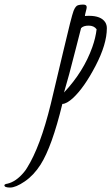

<svg xmlns="http://www.w3.org/2000/svg" viewBox="-228 -450 494 851"><path d="M55.7 -40C69 -84 86.6 -149.3 108.4 -235.8L131.3 -325.2C138.2 -332.7 149.4 -336.4 165 -336.4C180.7 -336.4 192.4 -331.1 200.2 -320.3C197.3 -294.9 190.9 -268.6 181.2 -241.2C155.4 -168.6 113.6 -101.6 55.7 -40ZM-48.3 279.8C-14.5 226.7 17.7 137 48.3 10.7C61 10.4 76.8 1.6 95.7 -15.6C128.6 -46.2 161.8 -93.6 195.3 -157.7C228.8 -221.8 245.6 -277.7 245.6 -325.2C245.6 -335 243.2 -343.8 238.3 -351.6C225.9 -370.4 202 -379.9 166.5 -379.9C158.4 -379.9 152.3 -379.6 148.4 -378.9C148.4 -382.2 149.7 -388.7 152.3 -398.4C154.9 -408.2 156.2 -414.1 156.2 -416.3C156.2 -418.4 156.1 -420.2 155.8 -421.9C154.5 -427.1 149.3 -429.7 140.1 -429.7C131 -429.7 123.5 -428.7 117.7 -426.8C110.5 -424.8 104 -416.5 98.1 -401.9C92.3 -387.2 76.8 -326.5 51.8 -219.7L-2.9 10.7C-33.9 137.4 -69 231.9 -108.4 294.4C-112 300.6 -116.4 306.8 -121.6 313C-145 341.3 -169.8 358.4 -195.8 364.3H-196.8C-204.6 365.9 -208.5 368.2 -208.5 371.1C-208.5 377.9 -200.1 381.3 -183.3 381.3C-166.6 381.3 -144.9 372.3 -118.4 354.2C-91.9 336.2 -68.5 311.4 -48.3 279.8Z"/></svg>

Font: Kristi
Style: Medium
Weight: 400
Italic angle: -15°
Version: Version 1.003